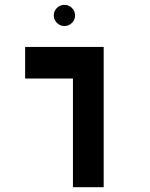

<svg xmlns="http://www.w3.org/2000/svg" viewBox="-20 -782 626 802"><path d="M284.7 0V-454.1H85V-585.9H413.1V0ZM249 -673.3Q231 -673.3 217.8 -686.3Q204.6 -699.2 204.6 -717.3Q204.6 -735.8 217.8 -748.8Q231 -761.7 249 -761.7Q267.6 -761.7 280.5 -748.8Q293.5 -735.8 293.5 -717.3Q293.5 -699.2 280.5 -686.3Q267.6 -673.3 249 -673.3Z"/></svg>

Font: Cascadia Code NF
Style: Bold
Weight: 700
Monospace: yes
Designer: Aaron Bell
Foundry: Saja Typeworks
Version: Version 2404.023; ttfautohint (v1.8.4)